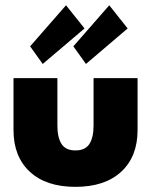

<svg xmlns="http://www.w3.org/2000/svg" viewBox="-20 -714 600 746"><path d="M146 -465.5 97 -534 236.5 -693.5 308.5 -603.5ZM314 -465.5 265 -534 404.5 -693.5 476 -603.5ZM203 -226Q203 -179.5 219.2 -154.5Q235.5 -129.5 273 -129.5Q311 -129.5 327.2 -154.5Q343.5 -179.5 343.5 -226V-410.5H514.5V-208.5Q514.5 -105.5 451 -46.8Q387.5 12 273 12Q159 12 95.8 -46.8Q32.5 -105.5 32.5 -208.5V-410.5H203Z"/></svg>

Font: League Spartan ExtraBold
Style: Regular
Weight: 800
Foundry: The League of Moveable Type
Version: Version 2.002